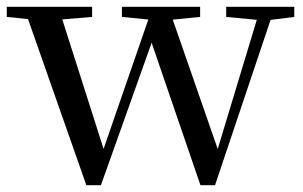

<svg xmlns="http://www.w3.org/2000/svg" viewBox="-26 -542 894 567"><path d="M229 5 44 -522H146L288 -77L270 -76L276 -91L425 -522H471L626 -76H609L613 -89L744 -522H786L609 5H566L409 -453H436L429 -436L272 5ZM-6 -492V-522H246V-492L124 -482H93ZM334 -492V-522H565V-492L463 -482H437ZM642 -492V-522H843V-492L763 -482H748Z"/></svg>

Font: Noto Serif TC ExtraLight Medium
Style: Regular
Weight: 500
Version: Version 2.002-H1;hotconv 1.1.0;makeotfexe 2.6.0